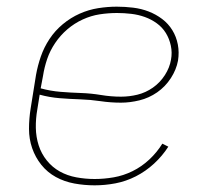

<svg xmlns="http://www.w3.org/2000/svg" viewBox="-20 -548 640 576"><path d="M264 8Q233 8 203 2.5Q173 -3 147.5 -17Q122 -31 104 -53.5Q86 -76 76.5 -103.5Q67 -131 67 -161.5Q67 -192 72 -223L88 -323Q93 -351 102.5 -378.5Q112 -406 128.5 -431Q145 -456 168.5 -475.5Q192 -495 219 -507Q246 -519 274.5 -523.5Q303 -528 330 -528Q355 -528 379.5 -525Q404 -522 426 -513.5Q448 -505 466.5 -491Q485 -477 497 -457.5Q509 -438 513.5 -414.5Q518 -391 514 -366Q509 -339 492.5 -313.5Q476 -288 451.5 -271Q427 -254 398.5 -247Q370 -240 343 -240Q312 -240 281.5 -244.5Q251 -249 220 -250Q189 -251 158.5 -253.5Q128 -256 99 -264L92 -220Q87 -192 87.5 -164.5Q88 -137 96 -112Q104 -87 120.5 -66.5Q137 -46 159.5 -33.5Q182 -21 209 -16Q236 -11 264 -11Q292 -11 321 -16Q350 -21 377.5 -34.5Q405 -48 428 -69.5Q451 -91 467 -117L485 -108Q467 -80 442 -57Q417 -34 387.5 -19Q358 -4 326.5 2Q295 8 264 8ZM343 -258Q368 -258 392.5 -264Q417 -270 438.5 -285Q460 -300 474.5 -322.5Q489 -345 493 -369Q497 -390 492.5 -411Q488 -432 477.5 -449Q467 -466 450.5 -478Q434 -490 414.5 -497Q395 -504 373.5 -506.5Q352 -509 331 -509Q305 -509 279 -505Q253 -501 228 -489.5Q203 -478 182 -460Q161 -442 145.5 -419Q130 -396 121.5 -371Q113 -346 109 -320L102 -283Q131 -275 161.5 -272.5Q192 -270 222.5 -269Q253 -268 283 -263Q313 -258 343 -258Z"/></svg>

Font: Iosevka SS04 Thin Extended
Style: Italic
Weight: 100
Width: 7
Italic angle: -9°
Monospace: yes
Designer: Belleve Invis
Foundry: Belleve Invis
Version: Version 19.0.0; ttfautohint (v1.8.4)